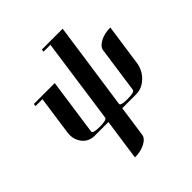

<svg xmlns="http://www.w3.org/2000/svg" viewBox="-260 -867 1351 1351"><g transform="rotate(-45 415.0 -192.0)"><path d="M64 -441.9 65.9 -460.9H273.9L213.9 -38.1Q210.9 -19 280.8 -19Q350.1 -19 353 -38.1L442.9 -672.9H374L377 -691.9H584L490.2 -38.1Q487.3 -19 557.1 -19Q626 -19 628.9 -38.1L678.2 -383.8Q682.6 -415.5 727.1 -439Q769 -460.9 827.1 -460.9L783.2 -153.8Q774.4 -89.8 728 -44.9Q681.6 0 623 0H484.9L452.1 231Q447.8 263.2 403.8 286.1Q361.8 308.1 303.2 308.1L347.2 0H209Q151.9 0 117.2 -44.9Q89.8 -81.1 89.8 -127.9Q89.8 -136.2 91.8 -153.8L132.8 -441.9Z"/></g></svg>

Font: Hjet
Style: Italic
Weight: 400
Designer: T. Christopher White
Version: Version 1.2